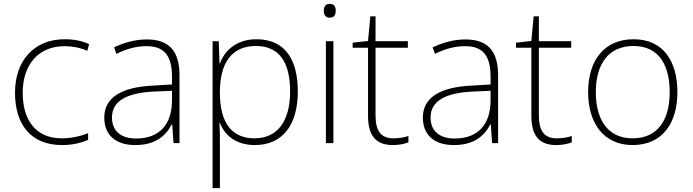

<svg xmlns="http://www.w3.org/2000/svg" viewBox="-20 -744 3600 998"><path d="M302 10C358 10 404 -2 438 -17V-52C399 -36 351 -25 301 -25C160 -25 98 -127 98 -262C98 -407 179 -504 316 -504C354 -504 395 -497 434 -480L443 -515C407 -531 366 -540 316 -540C158 -540 58 -430 58 -262C58 -100 138 10 302 10Z M743 -539C682 -539 624 -522 573 -498L585 -464C640 -491 688 -504 742 -504C830 -504 874 -459 874 -345V-305L774 -299C613 -291 522 -238 522 -133C522 -44 579 10 683 10C788 10 841 -37 873 -98H875L882 0H913V-353C913 -482 856 -539 743 -539ZM778 -268 874 -272V-219C873 -101 812 -24 687 -24C608 -24 562 -64 562 -133C562 -221 642 -261 778 -268Z M1313 -540C1208 -540 1147 -480 1123 -414H1121L1117 -530H1085V234H1123V16C1123 -23 1123 -66 1121 -106H1123C1147 -42 1205 10 1305 10C1445 10 1528 -90 1528 -269C1528 -447 1452 -540 1313 -540ZM1310 -505C1428 -505 1488 -425 1488 -269C1488 -111 1420 -25 1303 -25C1188 -25 1123 -101 1123 -263V-269C1124 -419 1186 -505 1310 -505Z M1693 -724C1672 -724 1663 -709 1663 -688C1663 -667 1672 -652 1693 -652C1718 -652 1725 -667 1725 -688C1725 -709 1718 -724 1693 -724ZM1713 -530H1674V0H1713Z M2025 -25C1956 -25 1932 -68 1932 -146V-496H2100V-530H1932V-659H1905L1893 -531L1813 -522V-496H1893V-143C1893 -43 1930 10 2022 10C2056 10 2081 4 2103 -4V-37C2082 -30 2056 -25 2025 -25Z M2399 -539C2338 -539 2280 -522 2229 -498L2241 -464C2296 -491 2344 -504 2398 -504C2486 -504 2530 -459 2530 -345V-305L2430 -299C2269 -291 2178 -238 2178 -133C2178 -44 2235 10 2339 10C2444 10 2497 -37 2529 -98H2531L2538 0H2569V-353C2569 -482 2512 -539 2399 -539ZM2434 -268 2530 -272V-219C2529 -101 2468 -24 2343 -24C2264 -24 2218 -64 2218 -133C2218 -221 2298 -261 2434 -268Z M2874 -25C2805 -25 2781 -68 2781 -146V-496H2949V-530H2781V-659H2754L2742 -531L2662 -522V-496H2742V-143C2742 -43 2779 10 2871 10C2905 10 2930 4 2952 -4V-37C2931 -30 2905 -25 2874 -25Z M3501 -265C3501 -423 3430 -540 3273 -540C3125 -540 3037 -435 3037 -265C3037 -104 3118 10 3268 10C3424 10 3501 -105 3501 -265ZM3077 -265C3077 -415 3146 -505 3273 -505C3408 -505 3461 -401 3461 -265C3461 -124 3402 -25 3268 -25C3139 -25 3077 -122 3077 -265Z"/></svg>

Font: Noto Sans Meetei Mayek ExtraLight
Style: Regular
Weight: 200
Designer: Monotype Design Team and Neelakash Kshetrimayum
Foundry: Monotype Imaging Inc.
Version: Version 2.002